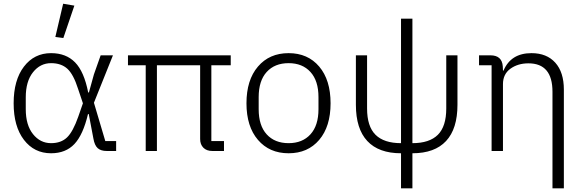

<svg xmlns="http://www.w3.org/2000/svg" viewBox="-20 -810 3130 1030"><path d="M319.8 -606 276.9 -611.8 318.8 -790 378.9 -779.8ZM253.9 12.2Q163.6 12.2 108.4 -59.8Q53.2 -131.8 53.2 -255.9Q53.2 -380.4 108.4 -452.6Q163.6 -524.9 253.9 -524.9Q334.5 -524.9 382.8 -475.3Q431.2 -425.8 453.1 -314H457L483.9 -411.1L520 -513.2H585.9L483.9 -258.8L544.9 -53.2H603V0H553.2Q521 0 504.2 -15.1Q487.3 -30.3 481 -66.9L456.1 -198.2H452.1Q425.8 -86.9 379.2 -37.4Q332.5 12.2 253.9 12.2ZM253.9 -42Q307.6 -42 339.6 -72.8Q371.6 -103.5 399.9 -184.1L424.8 -255.9L398.9 -333Q374 -411.6 341.1 -441.4Q308.1 -471.2 253.9 -471.2Q195.8 -471.2 157 -422.4Q118.2 -373.5 118.2 -288.1V-224.1Q118.2 -139.2 157 -90.6Q195.8 -42 253.9 -42Z M761.7 0V-460H666.5V-513.2H1217.8V-460H1113.8V-53.2H1181.6V0H1119.6Q1088.4 0 1071 -17.6Q1053.7 -35.2 1053.7 -64V-460H821.8V0Z M1302.2 -255.9Q1302.2 -380.9 1363.8 -452.9Q1425.3 -524.9 1528.3 -524.9Q1631.3 -524.9 1692.4 -452.9Q1753.4 -380.9 1753.4 -255.9Q1753.4 -131.3 1692.4 -59.6Q1631.3 12.2 1528.3 12.2Q1425.3 12.2 1363.8 -59.6Q1302.2 -131.3 1302.2 -255.9ZM1528.3 -42Q1602.5 -42 1645.5 -89.4Q1688.5 -136.7 1688.5 -224.1V-289.1Q1688.5 -376.5 1645.5 -423.8Q1602.5 -471.2 1528.3 -471.2Q1453.6 -471.2 1410.6 -423.8Q1367.7 -376.5 1367.7 -289.1V-224.1Q1367.7 -136.7 1410.6 -89.4Q1453.6 -42 1528.3 -42Z M2131.3 200.2V12.2Q2011.7 12.2 1950.4 -53.5Q1889.2 -119.1 1889.2 -248V-513.2H1949.2V-228Q1949.2 -131.8 1994.6 -86.9Q2040 -42 2131.3 -42V-710H2192.4V-42Q2283.7 -42 2328.9 -86.9Q2374 -131.8 2374 -228V-513.2H2434.1V-248Q2434.1 -119.1 2373 -53.5Q2312 12.2 2192.4 12.2V200.2Z M2943.8 200.2V-317.9Q2943.8 -470.2 2814.9 -470.2Q2757.8 -470.2 2718 -441.2Q2678.2 -412.1 2678.2 -358.9V0H2617.2V-460H2549.8V-513.2H2610.8Q2672.9 -513.2 2677.2 -454.1L2678.2 -431.2H2681.2Q2720.7 -524.9 2831.1 -524.9Q2913.1 -524.9 2959 -473.6Q3004.9 -422.4 3004.9 -329.1V200.2Z"/></svg>

Font: Anuphan Light
Style: Regular
Weight: 300
Designer: Mike Abbink, Paul van der Laan, Pieter van Rosmalen, Mint Tantisuwanna
Foundry: Bold Monday; Cadson Demak
Version: Version 3.002;hotconv 1.0.109;makeotfexe 2.5.65596